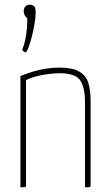

<svg xmlns="http://www.w3.org/2000/svg" viewBox="-20 -798 462 818"><path d="M67 0V-474Q94 -485 120.5 -493Q147 -501 175 -505.5Q203 -510 232 -510Q288 -510 317 -493.5Q346 -477 356 -445.5Q366 -414 366 -368V-10Q366 -5 365 -3Q364 -1 359 -0.5Q354 0 342 0V-364Q342 -426 321.5 -456Q301 -486 233 -486Q205 -486 163.5 -479Q122 -472 91 -457V-10Q91 -5 90 -3Q89 -1 84 -0.5Q79 0 67 0ZM88 -575Q84 -575 80 -579Q76 -583 75 -587Q83 -606 88 -631Q93 -656 95 -680.5Q97 -705 96 -721Q90 -725 85.5 -732.5Q81 -740 81 -750Q81 -763 88 -770.5Q95 -778 107 -778Q118 -778 125 -772Q132 -766 132 -744Q132 -724 127 -695.5Q122 -667 115 -639.5Q108 -612 100.5 -593.5Q93 -575 88 -575Z"/></svg>

Font: Yanone Kaffeesatz ExtraLight
Style: Regular
Weight: 200
Designer: Yanone (Cyrillic: Daniel Pouzeot, Huerta Tipografica, and Cyreal)
Foundry: Yanone
Version: Version 2.003